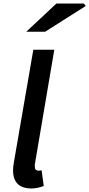

<svg xmlns="http://www.w3.org/2000/svg" viewBox="-20 -1057 506 1089"><path d="M54 -92Q54 -111 59 -138L169 -775H288L179 -133Q177 -123 177.5 -118Q178 -113 178 -108Q178 -98 184 -93.5Q190 -89 198 -89Q206 -89 216 -91L228 -2Q190 12 159 12Q54 12 54 -92ZM300 -1037H456L466 -1023L236 -877H129Z"/></svg>

Font: Nebula Sans Semibold
Style: Regular
Weight: 600
Italic angle: -9°
Designer: Paul D. Hunt for Adobe (as Source Sans)
Foundry: Nebula Entertainment & Broadcasting LLC
Version: Version 1.010